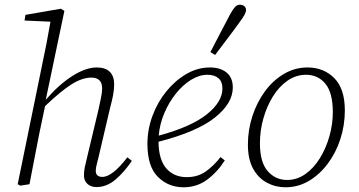

<svg xmlns="http://www.w3.org/2000/svg" viewBox="-20 -781 1520 814"><path d="M66 6 55 0 158 -503Q168 -550 177 -596Q186 -642 194 -689L84 -694L88 -718L238 -744L253 -735L174 -358Q230 -423 287 -459Q344 -495 390 -495Q427 -495 445.5 -476.5Q464 -458 464 -424Q464 -402 459.5 -378Q455 -354 447 -325L399 -120Q395 -102 390.5 -85.5Q386 -69 386 -57Q386 -31 414 -31Q456 -31 520 -114L539 -99Q508 -53 470.5 -20.5Q433 12 389 12Q365 12 350.5 -1.5Q336 -15 336 -37Q336 -56 339.5 -72.5Q343 -89 349 -113L397 -314Q403 -342 408 -365.5Q413 -389 413 -406Q413 -452 367 -452Q329 -452 284 -424Q239 -396 171 -331L146 -212Q136 -160 125.5 -106.5Q115 -53 105 0Z M859 -464Q825 -464 790 -442.5Q755 -421 725.5 -384Q696 -347 676.5 -301Q657 -255 653 -206Q790 -243 856.5 -296Q923 -349 923 -406Q923 -435 906 -449.5Q889 -464 859 -464ZM758 13Q694 13 649.5 -31Q605 -75 605 -171Q605 -232 626.5 -290Q648 -348 685.5 -394Q723 -440 770.5 -467.5Q818 -495 870 -495Q914 -495 940.5 -473.5Q967 -452 967 -410Q967 -343 891 -282.5Q815 -222 652 -180Q653 -103 685.5 -66.5Q718 -30 772 -30Q819 -30 853 -54.5Q887 -79 915 -115L933 -101Q902 -52 858.5 -19.5Q815 13 758 13ZM872 -560Q892 -599 914.5 -642Q937 -685 956 -721Q967 -741 976 -751Q985 -761 997 -761Q1008 -761 1015.5 -755Q1023 -749 1023 -738Q1023 -723 998 -690Q976 -659 947 -621Q918 -583 892 -548Z M1190 13Q1148 13 1111.5 -6.5Q1075 -26 1053 -66Q1031 -106 1031 -168Q1031 -230 1050 -288.5Q1069 -347 1103 -393.5Q1137 -440 1183.5 -467.5Q1230 -495 1284 -495Q1352 -495 1397 -450Q1442 -405 1442 -313Q1442 -250 1423 -191.5Q1404 -133 1369.5 -87Q1335 -41 1289.5 -14Q1244 13 1190 13ZM1197 -18Q1239 -18 1274.5 -43Q1310 -68 1336 -110Q1362 -152 1376.5 -203Q1391 -254 1391 -305Q1391 -388 1359.5 -426Q1328 -464 1278 -464Q1235 -464 1199 -439Q1163 -414 1137 -372Q1111 -330 1096.5 -278.5Q1082 -227 1082 -174Q1082 -93 1115 -55.5Q1148 -18 1197 -18Z"/></svg>

Font: Source Serif 4 SmText Light
Style: Italic
Weight: 300
Italic angle: -12°
Designer: Frank Grießhammer
Foundry: Adobe
Version: Version 4.005;hotconv 1.1.0;makeotfexe 2.6.0